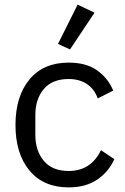

<svg xmlns="http://www.w3.org/2000/svg" viewBox="-20 -799 543 831"><path d="M277 12Q168 12 107.5 -61Q47 -134 47 -258Q47 -382 107.5 -455Q168 -528 277 -528Q354 -528 401 -494Q448 -460 470 -407L403 -373Q389 -413 356.5 -435Q324 -457 277 -457Q206 -457 169.5 -413.5Q133 -370 133 -302V-214Q133 -147 169.5 -103Q206 -59 277 -59Q326 -59 361 -82Q396 -105 417 -149L475 -110Q450 -55 400.5 -21.5Q351 12 277 12ZM389 -744 283 -585 231 -609 316 -779Z"/></svg>

Font: IBM Plex Sans
Style: Regular
Weight: 400
Designer: Mike Abbink, Paul van der Laan, Pieter van Rosmalen
Foundry: Bold Monday
Version: Version 3.201